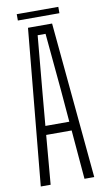

<svg xmlns="http://www.w3.org/2000/svg" viewBox="-97 -924 530 969"><g transform="rotate(-10 168.0 -439.0)"><path d="M30.5 0 106 -800H229.5L304.5 0H254.5L233 -251.5H102.5L81 0ZM106.5 -297H229L215 -463L188 -754.5H147.5L121 -462.5ZM62 -877.5H275V-845H62Z"/></g></svg>

Font: Big Shoulders Text Thin ExtraLight
Style: Regular
Weight: 250
Version: Version 2.002